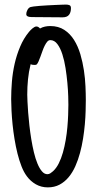

<svg xmlns="http://www.w3.org/2000/svg" viewBox="-20 -812 425 839"><path d="M355 -375Q355 -354.5 354.2 -327.4Q353.5 -300.3 350.8 -269.5Q348.1 -238.8 343 -206.5Q337.9 -174.3 329.6 -143.6Q321.3 -112.8 309.1 -85.4Q296.9 -58.1 279.8 -37.6Q262.7 -17.1 240.2 -5.1Q217.8 6.8 189 6.8Q160.2 6.8 136.7 -6.6Q113.3 -20 97.2 -42Q84 -59.6 74 -85.2Q64 -110.8 56.4 -141.1Q48.8 -171.4 43.5 -204.1Q38.1 -236.8 34.9 -268.6Q31.7 -300.3 30.3 -328.9Q28.8 -357.4 28.8 -378.9Q28.8 -415 32 -454.6Q35.2 -494.1 43.9 -533Q52.7 -571.8 67.9 -607.9Q83 -644 106.9 -672.9Q109.4 -675.8 113 -679.7Q116.7 -683.6 121.1 -687.3Q125.5 -690.9 130.1 -693.6Q134.8 -696.3 139.2 -696.3Q143.6 -696.3 147.7 -693.8Q151.9 -691.4 154.8 -687.5Q165 -693.4 176.5 -695.8Q188 -698.2 199.7 -698.2Q235.4 -698.2 261 -681.4Q286.6 -664.6 303.7 -637.2Q320.8 -609.9 331.1 -575.2Q341.3 -540.5 346.7 -504.4Q352.1 -468.3 353.5 -434.6Q355 -400.9 355 -375ZM278.8 -353.5Q278.8 -366.2 278.1 -392.3Q277.3 -418.5 274.4 -450Q271.5 -481.4 266.4 -514.6Q261.2 -547.9 252.4 -575Q243.7 -602.1 230.7 -619.4Q217.8 -636.7 199.7 -636.7Q192.4 -636.7 186.5 -629.9Q180.7 -623 175.3 -612.3Q169.9 -601.6 165.5 -588.9Q161.1 -576.2 156.7 -564.5Q152.3 -552.7 148.4 -543.5Q144.5 -534.2 140.1 -530.3Q138.7 -528.8 135.5 -528.6Q132.3 -528.3 129.4 -528.3Q121.1 -528.3 113.8 -531.2Q105.5 -498 102.3 -465.1Q99.1 -432.1 99.1 -398.4Q99.1 -388.2 100.1 -367.7Q101.1 -347.2 103 -320.8Q105 -294.4 108.4 -264.2Q111.8 -233.9 116.7 -203.9Q121.6 -173.8 128.2 -146.2Q134.8 -118.7 143.6 -97.4Q152.3 -76.2 163.1 -63.5Q173.8 -50.8 187 -50.8Q194.3 -50.8 200.2 -54.9Q206.1 -59.1 211.4 -63.5Q226.1 -76.7 236.8 -98.1Q247.6 -119.6 254.9 -145.5Q262.2 -171.4 267.1 -200Q272 -228.5 274.4 -256.3Q276.9 -284.2 277.8 -309.3Q278.8 -334.5 278.8 -353.5ZM290 -776.4Q290 -757.8 281.5 -747.1Q272.9 -736.3 253.9 -736.3Q222.2 -736.3 191.4 -736.8Q160.6 -737.3 128.9 -737.3Q125 -737.3 119.1 -737.3Q113.3 -737.3 107.9 -738.3Q102.5 -739.3 98.6 -741.9Q94.7 -744.6 94.7 -750Q94.7 -758.8 99.9 -768.6Q105 -778.3 113.3 -781.2Q115.7 -782.2 127 -783.7Q138.2 -785.2 153.8 -786.4Q169.4 -787.6 187.5 -788.6Q205.6 -789.6 221.9 -790.3Q238.3 -791 251 -791.5Q263.7 -792 268.6 -792Q277.3 -792 283.7 -789.3Q290 -786.6 290 -776.4Z"/></svg>

Font: Just Another Hand
Style: Regular
Weight: 400
Designer: Astigmatic (AOETI)
Foundry: Astigmatic (AOETI)
Version: Version 1.000